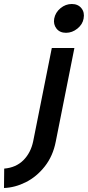

<svg xmlns="http://www.w3.org/2000/svg" viewBox="-130 -740 440 960"><path d="M36 -34Q24 24 -13 61Q-50 98 -109 103L-110 200Q-55 198 -1 171Q53 144 94 92Q135 40 149 -33L242 -500H129ZM200 -576Q169 -576 152.5 -597Q136 -618 141 -647Q147 -678 172.5 -699Q198 -720 229 -720Q260 -720 277 -699Q294 -678 288 -647Q283 -618 257 -597Q231 -576 200 -576Z"/></svg>

Font: Albert Sans SemiBold
Style: Italic
Weight: 600
Italic angle: -11.25°
Designer: Andreas Rasmussen
Foundry: a.Foundry
Version: Version 1.025